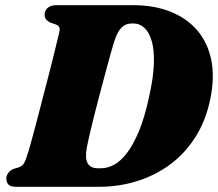

<svg xmlns="http://www.w3.org/2000/svg" viewBox="-20 -720 841 740"><path d="M4.5 -31.5Q4.5 -44 12.2 -54Q20 -64 32.5 -69L55 -76Q63 -79 68.2 -84.8Q73.5 -90.5 78.5 -103.5Q83.5 -116.5 91 -140.5Q97 -162 106 -194.8Q115 -227.5 125.2 -266.8Q135.5 -306 146.2 -348Q157 -390 167.5 -430Q178 -470 186.2 -503.8Q194.5 -537.5 200.2 -561.2Q206 -585 208 -593.5Q211.5 -607.5 208.5 -614.8Q205.5 -622 195.5 -625.5L174 -633Q164 -638 158 -644.8Q152 -651.5 152 -662.5Q152 -679.5 163.8 -689.8Q175.5 -700 197.5 -700H494Q574 -700 636.5 -675.2Q699 -650.5 739.5 -603.8Q780 -557 794 -490.2Q808 -423.5 790.5 -338.5Q773.5 -255.5 733.5 -192.2Q693.5 -129 635.8 -86.2Q578 -43.5 508 -21.8Q438 0 360 0H43Q20 0 12.2 -9Q4.5 -18 4.5 -31.5ZM370 -71.5Q395 -71.5 420.5 -85.5Q446 -99.5 470 -131.2Q494 -163 515.5 -214.5Q537 -266 553.5 -342Q571 -418 573 -472.5Q575 -527 564.8 -561.8Q554.5 -596.5 536.2 -613Q518 -629.5 495 -629.5H487.5Q464.5 -629.5 448.2 -613.5Q432 -597.5 420 -559Q416.5 -548.5 409.8 -525Q403 -501.5 394.5 -469.8Q386 -438 376.2 -401.5Q366.5 -365 356.8 -327.8Q347 -290.5 338.5 -256.2Q330 -222 323.8 -194.5Q317.5 -167 314.5 -151Q307 -110 317.8 -90.8Q328.5 -71.5 357 -71.5Z"/></svg>

Font: Fraunces Black
Style: Italic
Weight: 900
Italic angle: -16°
Version: Version 1.000;[b76b70a41]